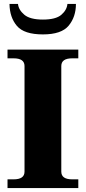

<svg xmlns="http://www.w3.org/2000/svg" viewBox="-20 -951 434 971"><path d="M28 -931H71Q74 -901 103 -876.5Q132 -852 197 -852Q262 -852 290 -876Q318 -900 321 -931H364Q364 -866 327.5 -821.5Q291 -777 197 -777Q102 -777 65.5 -820Q29 -863 28 -931ZM18 -44H49Q104 -44 104 -83V-617Q104 -656 49 -656H18V-700H376V-656H345Q290 -656 290 -617V-83Q290 -44 345 -44H376V0H18Z"/></svg>

Font: Taviraj Bold
Style: Regular
Weight: 700
Designer: Katatrad Team
Foundry: CadsonDemak
Version: Version 1.030